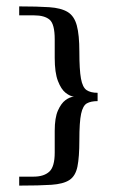

<svg xmlns="http://www.w3.org/2000/svg" viewBox="-20 -542 365 600"><path d="M151 -65V-133Q151 -174 161 -196.5Q171 -219 184.5 -229Q198 -239 211 -240Q199 -241 185 -252Q171 -263 161 -289Q151 -315 151 -361V-419Q151 -467 135 -480.5Q119 -494 87 -494H40Q40 -497 40 -502.5Q40 -508 40 -514Q40 -520 40 -522Q97 -522 134 -519.5Q171 -517 191.5 -504.5Q212 -492 220 -462.5Q228 -433 228 -380Q228 -324 233 -296.5Q238 -269 250.5 -260.5Q263 -252 285 -252Q285 -250 285 -244.5Q285 -239 285 -233.5Q285 -228 285 -226Q264 -226 251.5 -219Q239 -212 233.5 -186.5Q228 -161 228 -104Q228 -51 222 -21.5Q216 8 197 20.5Q178 33 140.5 35.5Q103 38 40 38Q40 35 40 29.5Q40 24 40 18Q40 12 40 10Q49 10 63.5 10Q78 10 85 10Q117 10 134 -5.5Q151 -21 151 -65Z"/></svg>

Font: Genos
Style: Regular
Weight: 400
Designer: Robert E. Leuschke
Foundry: Robert E. Leuschke
Version: Version 1.010